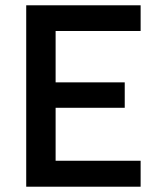

<svg xmlns="http://www.w3.org/2000/svg" viewBox="-20 -705 593 725"><path d="M511 0V-98H190V-298H451V-394H190V-588H511V-685H79V0Z"/></svg>

Font: Sunflower Medium
Style: Regular
Weight: 500
Designer: JIKJI
Foundry: JIKJI
Version: Version 1.00